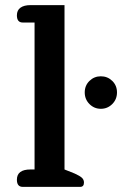

<svg xmlns="http://www.w3.org/2000/svg" viewBox="-20 -730 485 750"><path d="M46 -28Q46 -68 99 -68H115V-642H69Q46 -642 46 -670Q46 -690 60 -700Q74 -710 99 -710H232V-68L272 -52Q292 -43 300 -35.5Q308 -28 308 -17Q308 0 293 0H69Q46 0 46 -28ZM311 -369Q311 -396 329.5 -414Q348 -432 374 -432Q400 -432 418.5 -414Q437 -396 437 -369Q437 -342 418.5 -323.5Q400 -305 374 -305Q348 -305 329.5 -323.5Q311 -342 311 -369Z"/></svg>

Font: Maitree SemiBold
Style: Regular
Weight: 600
Designer: CadsonDemak Team
Foundry: CadsonDemak
Version: Version 1.001